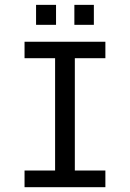

<svg xmlns="http://www.w3.org/2000/svg" viewBox="-20 -778 540 798"><path d="M82 -604.5H418V-536.1H291V-69.3H418V0H82V-69.3H209V-536.1H82ZM129.9 -757.8H212.9V-674.8H129.9ZM289.1 -757.8H370.1V-674.8H289.1Z"/></svg>

Font: BabelStone Coelbren y Beirdd
Style: Regular
Weight: 400
Designer: Andrew West
Foundry: BabelStone
Version: Version 1.00;September 27, 2022